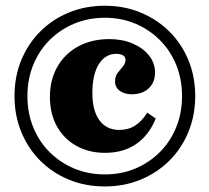

<svg xmlns="http://www.w3.org/2000/svg" viewBox="-20 -651 743 682"><path d="M352.4 11.3Q283.1 11.3 224.6 -12.9Q166.1 -37.1 123 -80.2Q79.8 -123.4 55.6 -182.3Q31.5 -241.1 31.5 -309.7Q31.5 -379 55.6 -437.5Q79.8 -496 123 -539.1Q166.1 -582.3 224.6 -606.5Q283.1 -630.6 352.4 -630.6Q421 -630.6 479.4 -606.5Q537.9 -582.3 581.5 -539.1Q625 -496 649.2 -437.5Q673.4 -379 673.4 -309.7Q673.4 -241.1 649.2 -182.3Q625 -123.4 581.5 -80.2Q537.9 -37.1 479.4 -12.9Q421 11.3 352.4 11.3ZM353.2 -108.1Q296 -108.1 251.6 -132.7Q207.3 -157.3 182.3 -202Q157.3 -246.8 157.3 -306.5Q157.3 -367.7 183.9 -414.1Q210.5 -460.5 258.1 -486.3Q305.6 -512.1 368.5 -512.1Q414.5 -512.1 451.2 -496.4Q487.9 -480.6 509.3 -454Q530.6 -427.4 530.6 -392.7Q530.6 -358.1 508.1 -337.1Q485.5 -316.1 448.4 -316.1Q421.8 -316.1 405.2 -328.6Q388.7 -341.1 388.7 -361.3Q388.7 -380.6 398 -392.3Q407.3 -404 416.5 -414.9Q425.8 -425.8 425.8 -438.7Q425.8 -449.2 416.9 -454.4Q408.1 -459.7 392.7 -459.7Q354 -459.7 331 -423Q308.1 -386.3 308.1 -321Q308.1 -257.3 333.5 -223.4Q358.9 -189.5 403.2 -189.5Q435.5 -189.5 459.3 -204.4Q483.1 -219.4 503.2 -250.8L533.1 -229.8Q508.9 -170.2 463.3 -139.1Q417.7 -108.1 353.2 -108.1ZM352.4 -31.5Q411.3 -31.5 460.9 -52.4Q510.5 -73.4 548 -110.9Q585.5 -148.4 606 -199.2Q626.6 -250 626.6 -309.7Q626.6 -369.4 606 -420.2Q585.5 -471 548 -508.5Q510.5 -546 460.9 -566.9Q411.3 -587.9 352.4 -587.9Q293.5 -587.9 243.5 -566.9Q193.5 -546 156 -508.5Q118.5 -471 98 -420.2Q77.4 -369.4 77.4 -309.7Q77.4 -250 98 -199.2Q118.5 -148.4 156 -110.9Q193.5 -73.4 243.5 -52.4Q293.5 -31.5 352.4 -31.5Z"/></svg>

Font: Playfair 9pt Black
Style: Regular
Weight: 900
Designer: Claus Eggers Sørensen
Foundry: Claus Eggers Sørensen
Version: Version 2.203